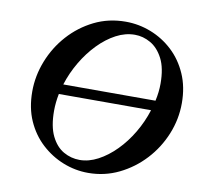

<svg xmlns="http://www.w3.org/2000/svg" viewBox="-77 -757 884 851"><g transform="rotate(10 364.5 -331.5)"><path d="M373 13Q315 13 260.5 -8.5Q206 -30 162 -70.5Q118 -111 92.5 -168.5Q67 -226 67 -300Q67 -370 93.5 -437.5Q120 -505 168 -558.5Q216 -612 280.5 -644Q345 -676 422 -676Q481 -676 536 -654.5Q591 -633 634.5 -592.5Q678 -552 703.5 -494Q729 -436 729 -363Q729 -291 701.5 -223.5Q674 -156 625 -103Q576 -50 511.5 -18.5Q447 13 373 13ZM472 -626Q429 -626 387.5 -604Q346 -582 309 -544Q272 -506 243 -457Q214 -408 197 -354H612Q621 -394 621 -432Q621 -502 599 -544.5Q577 -587 543 -606.5Q509 -626 472 -626ZM326 -37Q367 -37 408.5 -59Q450 -81 487.5 -119Q525 -157 554 -206Q583 -255 600 -309H185Q177 -269 177 -232Q177 -162 198 -119Q219 -76 253 -56.5Q287 -37 326 -37Z"/></g></svg>

Font: Junicode SmExp
Style: Bold Italic
Weight: 700
Width: 6
Italic angle: -11°
Designer: Peter S. Baker
Version: Version 2.205; ttfautohint (v1.8.4)